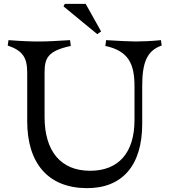

<svg xmlns="http://www.w3.org/2000/svg" viewBox="-20 -960 878 995"><path d="M427 15C613 17 717 -102 717 -318V-513C717 -629 738 -697 818 -724L814 -752C765 -747 715 -745 683 -745C651 -745 601 -748 530 -752L526 -722C646 -696 677 -629 677 -513V-338C677 -169 595 -75 447 -75C296 -75 211 -175 211 -354V-583C211 -659 227 -696 347 -722L343 -752C272 -748 228 -745 186 -745C144 -745 104 -746 24 -752L20 -724C100 -697 121 -659 121 -583V-332C121 -112 231 13 427 15ZM504 -797 424 -940H316L309 -927L484 -783Z"/></svg>

Font: Basteleur Moonlight
Style: Regular
Weight: 300
Designer: Keussel
Foundry: Keussel Studio
Version: Version 1.300;Glyphs 3.2 (3192)